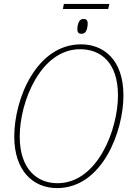

<svg xmlns="http://www.w3.org/2000/svg" viewBox="-20 -952 666 983"><path d="M302 -906H534L540 -932H307ZM397 -779C412 -779 424 -787 428 -818C432 -846 424 -855 408 -855C392 -855 381 -844 377 -816C373 -787 381 -779 397 -779ZM272 11C504 11 612 -280 612 -463C612 -648 509 -725 395 -725C167 -725 53 -446 53 -253C53 -77 150 11 272 11ZM274 -14C171 -14 81 -85 81 -253C81 -431 188 -700 390 -700C496 -700 584 -632 584 -463C584 -290 480 -14 274 -14Z"/></svg>

Font: Noto Serif SemiCondensed Thin
Style: Italic
Weight: 100
Width: 4
Italic angle: -12°
Designer: Monotype Design Team
Foundry: Monotype Imaging Inc.
Version: Version 2.013